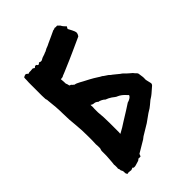

<svg xmlns="http://www.w3.org/2000/svg" viewBox="-225 -852 943 943"><g transform="rotate(-45 246.0 -380.5)"><path d="M60.5 -545.9C60.5 -543 61.5 -541 62.5 -539.1C63.5 -536.1 63.5 -533.2 63.5 -530.3C67.4 -498 70.3 -464.8 70.3 -431.6C70.3 -404.3 72.3 -377 75.2 -350.6C78.1 -323.2 79.1 -295.9 79.1 -267.6V-240.2L78.1 -212.9L79.1 -199.2V-185.5C79.1 -182.6 78.1 -179.7 77.1 -177.7C76.2 -174.8 75.2 -171.9 75.2 -168.9V-148.4C75.2 -139.6 75.2 -130.9 74.2 -122.1L72.3 -96.7C71.3 -88.9 71.3 -83 70.3 -79.1C71.3 -76.2 71.3 -71.3 71.3 -65.4V-57.6L70.3 -51.8C70.3 -50.8 71.3 -48.8 72.3 -46.9C73.2 -45.9 74.2 -42 74.2 -35.2C78.1 -30.3 80.1 -24.4 80.1 -17.6C79.1 -10.7 81.1 -4.9 85.9 0L93.8 -2C95.7 -2 101.6 -1 111.3 0C116.2 -1 120.1 -2.9 124 -4.9L125 -3.9C126 -1 127.9 0 131.8 0C136.7 0 140.6 0 145.5 -2C150.4 -3.9 157.2 -5.9 168 -8.8L176.8 -15.6C179.7 -14.6 184.6 -14.6 191.4 -15.6L196.3 -28.3L258.8 -65.4L271.5 -75.2L328.1 -109.4L369.1 -138.7C376 -143.6 382.8 -146.5 389.6 -151.4C393.6 -154.3 411.1 -168 415 -171.9C418 -174.8 418.9 -175.8 421.9 -177.7C425.8 -180.7 430.7 -183.6 435.5 -186.5C440.4 -189.5 444.3 -193.4 448.2 -196.3L477.5 -221.7C480.5 -224.6 482.4 -228.5 482.4 -232.4C482.4 -233.4 481.4 -235.4 481.4 -237.3L476.6 -257.8C475.6 -260.7 474.6 -266.6 475.6 -273.4V-282.2L473.6 -295.9C472.7 -300.8 472.7 -305.7 471.7 -309.6C470.7 -313.5 468.8 -315.4 467.8 -316.4C465.8 -319.3 460.9 -322.3 457 -328.1L455.1 -331.1L441.4 -342.8C431.6 -350.6 427.7 -355.5 425.8 -357.4L419.9 -363.3C417 -366.2 415 -367.2 414.1 -368.2L408.2 -372.1C401.4 -377.9 395.5 -382.8 391.6 -385.7L377 -397.5C373 -399.4 369.1 -403.3 366.2 -406.2L364.3 -408.2C363.3 -409.2 362.3 -410.2 360.4 -411.1L348.6 -418.9C343.8 -421.9 339.8 -424.8 336.9 -427.7C330.1 -430.7 324.2 -434.6 318.4 -438.5C306.6 -446.3 294.9 -453.1 282.2 -460L263.7 -469.7C256.8 -473.6 248 -477.5 238.3 -483.4C227.5 -489.3 218.8 -493.2 210.9 -494.1C208 -497.1 206.1 -499 204.1 -500C202.1 -501 200.2 -502.9 199.2 -505.9L192.4 -507.8C190.4 -508.8 189.5 -510.7 189.5 -512.7C189.5 -514.6 186.5 -525.4 184.6 -527.3C184.6 -539.1 183.6 -549.8 182.6 -560.5C188.5 -560.5 198.2 -561.5 202.1 -565.4C209 -568.4 215.8 -570.3 221.7 -573.2L240.2 -581.1C266.6 -591.8 292 -603.5 316.4 -614.3L391.6 -648.4C396.5 -655.3 399.4 -661.1 399.4 -669.9C399.4 -676.8 384.8 -704.1 380.9 -710.9C380.9 -712.9 381.8 -714.8 383.8 -717.8C385.7 -720.7 386.7 -722.7 386.7 -724.6C384.8 -724.6 371.1 -740.2 370.1 -743.2C369.1 -747.1 363.3 -752.9 355.5 -759.8C348.6 -758.8 342.8 -758.8 337.9 -760.7C335.9 -757.8 332 -756.8 326.2 -756.8C315.4 -752 304.7 -747.1 294.9 -742.2L262.7 -727.5C257.8 -725.6 252.9 -721.7 248 -720.7C243.2 -719.7 235.4 -715.8 225.6 -710C220.7 -709 216.8 -707 212.9 -705.1C208 -703.1 203.1 -702.1 198.2 -700.2C195.3 -699.2 191.4 -698.2 187.5 -695.3C183.6 -692.4 179.7 -691.4 176.8 -691.4C174.8 -691.4 172.9 -691.4 170.9 -692.4C168.9 -693.4 167 -694.3 165 -694.3C164.1 -694.3 162.1 -693.4 161.1 -691.4C160.2 -689.5 158.2 -688.5 155.3 -688.5C152.3 -688.5 150.4 -689.5 149.4 -692.4C148.4 -695.3 145.5 -696.3 140.6 -696.3C138.7 -696.3 136.7 -695.3 135.7 -693.4C134.8 -691.4 132.8 -690.4 130.9 -690.4C129.9 -690.4 127.9 -691.4 126 -693.4C123 -696.3 117.2 -696.3 107.4 -694.3H98.6C95.7 -694.3 92.8 -693.4 89.8 -691.4L83 -697.3C81.1 -699.2 78.1 -700.2 75.2 -700.2C74.2 -700.2 61.5 -695.3 61.5 -694.3C60.5 -690.4 60.5 -683.6 60.5 -674.8C59.6 -666 59.6 -656.2 59.6 -646.5V-569.3ZM196.3 -316.4V-340.8C197.3 -348.6 197.3 -357.4 196.3 -366.2L197.3 -368.2C202.1 -363.3 210 -361.3 215.8 -361.3C222.7 -360.4 228.5 -357.4 234.4 -351.6C242.2 -351.6 261.7 -341.8 266.6 -335C277.3 -331.1 287.1 -326.2 295.9 -320.3C304.7 -314.5 311.5 -306.6 321.3 -303.7L329.1 -299.8C342.8 -292 353.5 -280.3 364.3 -268.6C362.3 -257.8 343.8 -249 334 -247.1C329.1 -244.1 317.4 -236.3 300.8 -225.6C284.2 -214.8 267.6 -205.1 252 -195.3C235.4 -184.6 220.7 -174.8 205.1 -167L199.2 -164.1L200.2 -174.8V-239.3L199.2 -280.3Z"/></g></svg>

Font: Caesar Dressing Cyrillic
Style: Regular
Weight: 400
Designer: Dathan Boardman
Foundry: Open Window
Version: Version 1.00;July 2, 2020;FontCreator 13.0.0.2642 64-bit